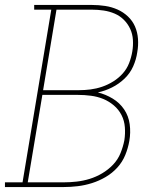

<svg xmlns="http://www.w3.org/2000/svg" viewBox="-38 -755 658 775"><path d="M-18 0V-19H53L169 -716H100V-735H333Q360 -735 386.5 -731Q413 -727 436.5 -716.5Q460 -706 478.5 -688.5Q497 -671 507 -648Q517 -625 519 -598Q521 -571 516 -544Q512 -515 499.5 -487Q487 -459 464.5 -437.5Q442 -416 414 -402Q386 -388 357 -382Q389 -374 417 -357Q445 -340 463 -313.5Q481 -287 485.5 -253.5Q490 -220 484 -186Q479 -157 467.5 -129Q456 -101 435.5 -78.5Q415 -56 388.5 -40.5Q362 -25 333.5 -16Q305 -7 276 -3.5Q247 0 219 0ZM136 -391H281Q304 -391 327.5 -394Q351 -397 374.5 -405Q398 -413 419.5 -426.5Q441 -440 457.5 -458.5Q474 -477 483 -500Q492 -523 496 -547Q500 -570 498.5 -594Q497 -618 487.5 -638.5Q478 -659 462 -675Q446 -691 425 -700Q404 -709 380.5 -712.5Q357 -716 333 -716H190ZM219 -19Q245 -19 271.5 -22Q298 -25 324 -33Q350 -41 374.5 -55.5Q399 -70 418.5 -90.5Q438 -111 448.5 -137Q459 -163 464 -189Q468 -215 466 -241.5Q464 -268 452.5 -290.5Q441 -313 421.5 -329.5Q402 -346 379 -355.5Q356 -365 329.5 -368.5Q303 -372 276 -372H133L74 -19Z"/></svg>

Font: Iosevka Curly Slab ThEx
Style: Italic
Weight: 100
Width: 7
Italic angle: -9°
Monospace: yes
Designer: Belleve Invis
Foundry: Belleve Invis
Version: Version 11.1.0; ttfautohint (v1.8.3)